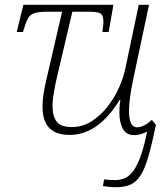

<svg xmlns="http://www.w3.org/2000/svg" viewBox="-20 -556 702 804"><path d="M465 228Q450 228 437 226.5Q424 225 411 223L416 195Q428 197 440.5 197.5Q453 198 464 198Q480 198 498 192Q516 186 533 166.5Q550 147 566 106Q582 65 596 -5Q585 1 570.5 5.5Q556 10 543 10Q509 10 494.5 -16.5Q480 -43 480 -83Q480 -92 480.5 -104Q481 -116 484 -138H481Q435 -63 383 -27Q331 9 271 9Q216 9 187 -19.5Q158 -48 158 -110Q158 -135 162.5 -164Q167 -193 175 -226L240 -507H183Q146 -507 127.5 -502Q109 -497 99.5 -482.5Q90 -468 81 -437L76 -422H50L78 -536H455L435 -422H409L413 -459Q414 -488 403.5 -497.5Q393 -507 354 -507H283L218 -231Q212 -205 206 -171.5Q200 -138 200 -112Q200 -70 217 -47Q234 -24 281 -24Q325 -24 362.5 -47.5Q400 -71 429.5 -108.5Q459 -146 478.5 -189.5Q498 -233 506 -274L561 -536H604L537 -220Q528 -178 524 -144Q520 -110 520 -91Q520 -62 527.5 -42.5Q535 -23 555 -23Q569 -23 585 -31.5Q601 -40 616 -54L633 -33Q616 49 601 100.5Q586 152 568 179.5Q550 207 525.5 217.5Q501 228 465 228Z"/></svg>

Font: Noto Serif ExtraLight
Style: Italic
Weight: 200
Italic angle: -12°
Designer: Monotype Design Team
Foundry: Monotype Imaging Inc.
Version: Version 2.014; ttfautohint (v1.8.4.7-5d5b)